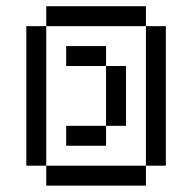

<svg xmlns="http://www.w3.org/2000/svg" viewBox="-20 -582 602 602"><path d="M187.5 -187.5H312.5V-125H187.5ZM312.5 -375H375V-187.5H312.5ZM187.5 -437.5H312.5V-375H187.5ZM437.5 -500H500V-62.5H437.5ZM125 -62.5H437.5V0H125ZM62.5 -500H125V-62.5H62.5ZM125 -562.5H437.5V-500H125Z"/></svg>

Font: Pixel Operator SC
Style: Regular
Weight: 400
Designer: Jayvee Enaguas (GrandChaos9000)
Foundry: The Grandoplex Project
Version: Version 1.4.1 (September 5, 2015)